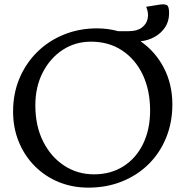

<svg xmlns="http://www.w3.org/2000/svg" viewBox="-20 -925 850 880"><path d="M385 -65Q312 -65 249.5 -90.5Q187 -116 140 -163Q93 -210 66.5 -274Q40 -338 40 -414Q40 -497 69.5 -566.5Q99 -636 151.5 -687.5Q204 -739 274 -767Q344 -795 424 -795Q475 -795 522 -782H568Q608 -782 630 -798.5Q652 -815 657 -840.5Q662 -866 650 -894L713 -904Q733 -907 744 -902Q755 -897 755 -865Q755 -827 736.5 -799.5Q718 -772 688 -755.5Q658 -739 624 -736Q692 -689 731 -614Q770 -539 770 -446Q770 -364 741.5 -294Q713 -224 661.5 -173Q610 -122 539.5 -93.5Q469 -65 385 -65ZM411 -126Q488 -126 546 -163Q604 -200 636 -266Q668 -332 668 -418Q668 -511 634.5 -582Q601 -653 540 -693.5Q479 -734 397 -734Q325 -734 267.5 -696.5Q210 -659 176 -593Q142 -527 142 -442Q142 -348 177.5 -277Q213 -206 274 -166Q335 -126 411 -126Z"/></svg>

Font: Gowun Batang
Style: Bold
Weight: 700
Designer: Yanghee Ryu
Foundry: Yanghee Ryu
Version: Version 2.000